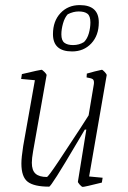

<svg xmlns="http://www.w3.org/2000/svg" viewBox="-20 -725 502 754"><path d="M330 -32 383 -27 380 -8Q312 9 305 9Q301 9 293 0Q285 -9 286 -12L319 -216H313L281 -162Q181 8 173 8Q114 8 89 -11Q64 -30 64 -83Q64 -106 71 -151L117 -410L63 -415L66 -434Q138 -451 143 -451Q146 -451 154.5 -442.5Q163 -434 163 -430L110 -131Q105 -103 105 -86Q105 -56 119.5 -43Q134 -30 164 -30Q169 -30 210 -91.5Q251 -153 294 -219L328 -272L348 -391Q349 -395 349 -401Q349 -411 343.5 -414.5Q338 -418 320 -421L321 -436Q334 -440 352 -444.5Q370 -449 380 -451Q383 -451 391 -442.5Q399 -434 399 -430ZM188 -591Q188 -642 217.5 -673.5Q247 -705 293 -705Q368 -705 368 -637Q368 -586 338.5 -554.5Q309 -523 263 -523Q188 -523 188 -591ZM310 -560Q323 -573 329 -594.5Q335 -616 335 -637Q335 -662 323.5 -671Q312 -680 289 -680Q268 -680 246 -669Q234 -656 227.5 -633Q221 -610 221 -590Q221 -566 233 -557Q245 -548 267 -548Q291 -548 310 -560Z"/></svg>

Font: Grenze ExtraLight
Style: Italic
Weight: 275
Italic angle: -10°
Designer: Renata Polastri
Foundry: Omnibus-Type
Version: Version 1.002; ttfautohint (v1.8)